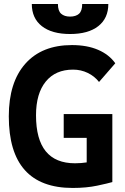

<svg xmlns="http://www.w3.org/2000/svg" viewBox="-20 -928 626 958"><path d="M342.8 9.8Q23.9 9.8 23.9 -347.7Q23.9 -517.1 106.4 -610.1Q189 -703.1 338.9 -703.1Q414.6 -703.1 469.5 -679.4Q524.4 -655.8 555.2 -612.3L474.1 -519Q451.7 -547.9 417.7 -564.2Q383.8 -580.6 344.7 -580.6Q256.8 -580.6 208.3 -521Q159.7 -461.4 159.7 -352.5Q159.7 -113.3 354.5 -113.3Q370.1 -113.3 384.8 -114.5Q399.4 -115.7 412.6 -117.7V-240.2H297.9V-358.9H540.5V-19.5Q519 -13.2 465.3 -1.7Q411.6 9.8 342.8 9.8ZM329.6 -758.3Q238.8 -758.3 188.7 -797.6Q138.7 -836.9 138.7 -908.2H269Q269 -873.5 285.2 -859.4Q301.3 -845.2 329.6 -845.2Q358.4 -845.2 374.3 -859.4Q390.1 -873.5 390.1 -908.2H520.5Q520.5 -836.9 470.5 -797.6Q420.4 -758.3 329.6 -758.3Z"/></svg>

Font: Cascadia Code NF
Style: Bold
Weight: 700
Monospace: yes
Designer: Aaron Bell
Foundry: Saja Typeworks
Version: Version 2404.023; ttfautohint (v1.8.4)